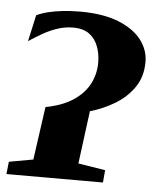

<svg xmlns="http://www.w3.org/2000/svg" viewBox="-47 -599 519 639"><g transform="rotate(5 212.0 -280.0)"><path d="M-2 0 2.5 -41.5 83 -56 108 -233.5Q164 -244 200 -268Q236 -292 253 -325Q270 -358 270 -396Q270 -424 261 -449Q252 -474 231.8 -489.5Q211.5 -505 177 -505Q149.5 -505 123.8 -496.2Q98 -487.5 74.8 -474Q51.5 -460.5 31 -447L50.5 -535Q66.5 -543 88.8 -548.5Q111 -554 137.8 -557Q164.5 -560 195.5 -560Q272.5 -560 323.8 -539.5Q375 -519 400.8 -485.5Q426.5 -452 426.5 -412Q426.5 -362.5 402 -327Q377.5 -291.5 338.8 -268.2Q300 -245 256.5 -232.5L233.5 -56L324 -41.5L320.5 0Z"/></g></svg>

Font: Merriweather 48pt ExtraBold
Style: Italic
Weight: 800
Italic angle: -7.8°
Version: Version 2.101